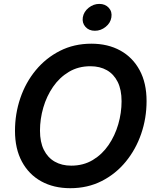

<svg xmlns="http://www.w3.org/2000/svg" viewBox="-20 -964 806 994"><path d="M343.8 10.3Q258.3 10.3 193.8 -25.1Q129.4 -60.5 93.5 -127.2Q57.6 -193.8 57.6 -286.6Q57.6 -375 85.2 -456.1Q112.8 -537.1 165 -600.3Q217.3 -663.6 290.3 -700.7Q363.3 -737.8 453.1 -737.8Q538.6 -737.8 602.8 -702.4Q667 -667 702.9 -600.6Q738.8 -534.2 738.8 -440.9Q738.8 -352.1 710.9 -271.2Q683.1 -190.4 631.1 -127Q579.1 -63.5 506.3 -26.6Q433.6 10.3 343.8 10.3ZM348.6 -106.4Q411.6 -106.4 460.2 -135.5Q508.8 -164.6 542 -213.1Q575.2 -261.7 592.3 -320.8Q609.4 -379.9 609.4 -439.9Q609.4 -499.5 589.4 -539.8Q569.3 -580.1 533.2 -600.6Q497.1 -621.1 447.8 -621.1Q385.3 -621.1 336.7 -592Q288.1 -563 254.6 -514.4Q221.2 -465.8 204.1 -406.7Q187 -347.7 187 -287.6Q187 -228.5 207 -188.2Q227.1 -147.9 263.4 -127.2Q299.8 -106.4 348.6 -106.4ZM471.2 -804.7Q440.4 -804.7 422.4 -825Q404.3 -845.2 408.7 -874Q413.6 -903.3 438.7 -923.6Q463.9 -943.8 494.1 -943.8Q524.9 -943.8 543.2 -923.6Q561.5 -903.3 556.6 -874Q552.2 -845.2 527.1 -825Q502 -804.7 471.2 -804.7Z"/></svg>

Font: Inter 17pt SemiBold
Style: Italic
Weight: 600
Italic angle: -9.3988°
Version: Version 4.001;git-66647c0bb